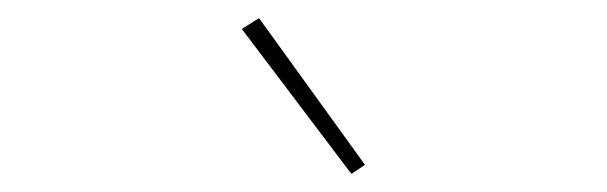

<svg xmlns="http://www.w3.org/2000/svg" viewBox="-20 -809 670 212"><path d="M383 -627 368 -617 247 -777 266 -789Z"/></svg>

Font: IBM Plex Sans JP Thin
Style: Regular
Weight: 100
Designer: Mike Abbink; Paul van der Laan; Pieter van Rosmalen; Wujin Sim; Yejin Wi; Jinhee Kim; Boomi Park; Yona Kim; Kichan Ma
Foundry: Sandoll Inc.
Version: Version 1.001